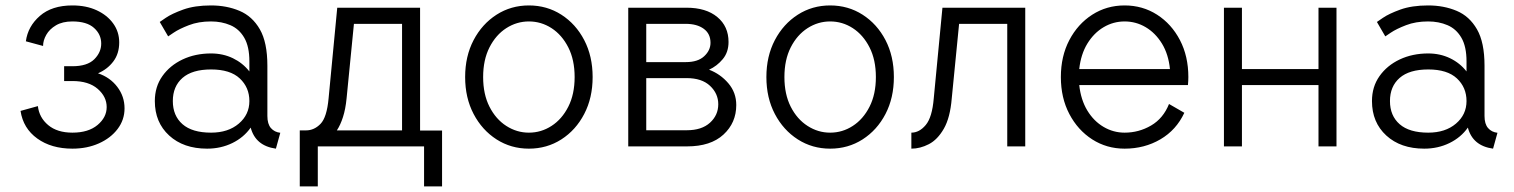

<svg xmlns="http://www.w3.org/2000/svg" viewBox="-20 -536 5545 703"><path d="M245.1 -293.5Q299.3 -293.5 325 -318.8Q350.6 -344.2 350.6 -376.5Q350.6 -410.2 324.2 -433.8Q297.9 -457.5 245.1 -457.5Q209 -457.5 185.1 -443.4Q161.1 -429.2 149.4 -408.4Q137.7 -387.7 137.7 -367.7L74.7 -384.8Q82 -439.5 126 -477.8Q169.9 -516.1 245.1 -516.1Q295.9 -516.1 334.2 -498.3Q372.6 -480.5 394.5 -450Q416.5 -419.4 416.5 -380.9Q416.5 -339.4 394.8 -310.8Q373 -282.2 338.9 -267.6Q382.8 -252.9 409.4 -218Q436 -183.1 436 -139.2Q436 -97.2 410.6 -63.7Q385.3 -30.3 342 -11Q298.8 8.3 245.1 8.3Q168 8.3 116.5 -28.8Q64.9 -65.9 55.2 -129.9L118.7 -147.5Q123.5 -105.5 156.5 -77.9Q189.5 -50.3 245.1 -50.3Q303.7 -50.3 337.2 -78.4Q370.6 -106.4 370.6 -144Q370.6 -182.1 337.6 -210.7Q304.7 -239.3 245.1 -239.3H214.8V-293.5Z M738.3 8.3Q651.9 8.3 599.4 -39.8Q546.9 -87.9 546.9 -166Q546.9 -218.3 574.5 -257.3Q602.1 -296.4 648.7 -318.4Q695.3 -340.3 752.9 -340.3Q796.4 -340.3 832.8 -322.8Q869.1 -305.2 893.1 -274.4V-311Q893.1 -365.7 874.3 -397.9Q855.5 -430.2 823.5 -443.8Q791.5 -457.5 752.4 -457.5Q707 -457.5 671.6 -443.8Q636.2 -430.2 616 -416.5Q595.7 -402.8 595.7 -402.8L564.9 -455.6Q564.9 -455.6 586.9 -470.7Q608.9 -485.8 650.9 -501Q692.9 -516.1 752.4 -516.1Q810.1 -516.1 856.9 -496.3Q903.8 -476.6 931.4 -428.7Q959 -380.9 959 -295.4V-111.3Q959 -82 971.9 -67.1Q984.9 -52.2 1006.3 -49.8L990.2 8.3Q915.5 -2 897.9 -68.8Q872.6 -32.7 830.6 -12.2Q788.6 8.3 738.3 8.3ZM893.1 -166Q893.1 -215.8 857.9 -248.8Q822.8 -281.7 752.9 -281.7Q683.6 -281.7 648.2 -250.7Q612.8 -219.7 612.8 -166Q612.8 -112.3 648.2 -81.3Q683.6 -50.3 752.9 -50.3Q815.4 -50.3 854.2 -83.3Q893.1 -116.2 893.1 -166Z M1077.6 146.5V-58.6H1100.6Q1130.4 -58.6 1153.6 -82.5Q1176.8 -106.4 1183.1 -175.8L1214.8 -507.8H1518.1V-58.1H1598.6V146.5H1532.7V0H1143.6V146.5ZM1249 -175.8Q1245.1 -136.2 1235.8 -107.4Q1226.6 -78.6 1213.4 -58.6H1452.1V-448.7H1275.9Z M1683.1 -253.9Q1683.1 -330.1 1714.1 -389.2Q1745.1 -448.2 1798.1 -482.2Q1851.1 -516.1 1916.5 -516.1Q1982.4 -516.1 2035.4 -482.2Q2088.4 -448.2 2119.1 -389.2Q2149.9 -330.1 2149.9 -253.9Q2149.9 -177.7 2119.1 -118.7Q2088.4 -59.6 2035.4 -25.6Q1982.4 8.3 1916.5 8.3Q1851.1 8.3 1798.1 -25.6Q1745.1 -59.6 1714.1 -118.7Q1683.1 -177.7 1683.1 -253.9ZM1749 -253.9Q1749 -190.9 1772.2 -145.3Q1795.4 -99.6 1833.7 -75Q1872.1 -50.3 1916.5 -50.3Q1961.4 -50.3 1999.5 -75Q2037.6 -99.6 2060.8 -145.3Q2084 -190.9 2084 -253.9Q2084 -316.9 2060.8 -362.5Q2037.6 -408.2 1999.5 -432.9Q1961.4 -457.5 1916.5 -457.5Q1872.1 -457.5 1833.7 -432.9Q1795.4 -408.2 1772.2 -362.5Q1749 -316.9 1749 -253.9Z M2576.2 -280.8Q2617.7 -265.1 2646.7 -231.2Q2675.8 -197.3 2675.8 -151.4Q2675.8 -86.4 2628.9 -43.2Q2582 0 2495.6 0H2280.3V-507.8H2493.2Q2565.4 -507.8 2606.4 -473.6Q2647.5 -439.5 2647.5 -382.3Q2647.5 -344.7 2626.2 -319.3Q2605 -293.9 2576.2 -280.8ZM2346.2 -448.7V-308.6H2491.2Q2535.2 -308.6 2558.3 -330.1Q2581.5 -351.6 2581.5 -379.4Q2581.5 -412.6 2556.6 -430.7Q2531.7 -448.7 2490.7 -448.7ZM2346.2 -59.1H2494.6Q2549.3 -59.1 2579.6 -86.7Q2609.9 -114.3 2609.9 -154.3Q2609.9 -193.4 2579.8 -221.7Q2549.8 -250 2494.1 -250H2346.2Z M2786.1 -253.9Q2786.1 -330.1 2817.1 -389.2Q2848.1 -448.2 2901.1 -482.2Q2954.1 -516.1 3019.5 -516.1Q3085.4 -516.1 3138.4 -482.2Q3191.4 -448.2 3222.2 -389.2Q3252.9 -330.1 3252.9 -253.9Q3252.9 -177.7 3222.2 -118.7Q3191.4 -59.6 3138.4 -25.6Q3085.4 8.3 3019.5 8.3Q2954.1 8.3 2901.1 -25.6Q2848.1 -59.6 2817.1 -118.7Q2786.1 -177.7 2786.1 -253.9ZM2852.1 -253.9Q2852.1 -190.9 2875.2 -145.3Q2898.4 -99.6 2936.8 -75Q2975.1 -50.3 3019.5 -50.3Q3064.5 -50.3 3102.5 -75Q3140.6 -99.6 3163.8 -145.3Q3187 -190.9 3187 -253.9Q3187 -316.9 3163.8 -362.5Q3140.6 -408.2 3102.5 -432.9Q3064.5 -457.5 3019.5 -457.5Q2975.1 -457.5 2936.8 -432.9Q2898.4 -408.2 2875.2 -362.5Q2852.1 -316.9 2852.1 -253.9Z M3733.9 -507.8V0H3668V-448.7H3491.7L3464.8 -175.8Q3459 -105 3435.8 -64.7Q3412.6 -24.4 3380.9 -8.1Q3349.1 8.3 3316.9 8.3V-50.3Q3346.2 -50.3 3369.6 -78.4Q3393.1 -106.4 3398.9 -175.8L3430.7 -507.8Z M4260.3 -155.3 4316.4 -123Q4287.1 -60.1 4228.8 -25.9Q4170.4 8.3 4097.7 8.3Q4032.2 8.3 3979.2 -25.6Q3926.3 -59.6 3895.3 -118.7Q3864.3 -177.7 3864.3 -253.9Q3864.3 -330.1 3895.3 -389.2Q3926.3 -448.2 3979.2 -482.2Q4032.2 -516.1 4097.7 -516.1Q4163.6 -516.1 4216.6 -482.2Q4269.5 -448.2 4300.3 -389.2Q4331.1 -330.1 4331.1 -253.9Q4331.1 -240.7 4329.6 -224.6H3931.6Q3937.5 -170.4 3961.2 -131.3Q3984.9 -92.3 4020.8 -71.3Q4056.6 -50.3 4097.7 -50.3Q4149.9 -50.3 4194.6 -76.4Q4239.3 -102.5 4260.3 -155.3ZM4097.7 -457.5Q4056.6 -457.5 4021 -436.5Q3985.4 -415.5 3961.4 -376.5Q3937.5 -337.4 3931.6 -283.2H4263.7Q4258.3 -337.4 4234.4 -376.5Q4210.4 -415.5 4174.8 -436.5Q4139.2 -457.5 4097.7 -457.5Z M4461.4 -507.8H4527.3V-283.2H4807.6V-507.8H4873.5V0H4807.6V-224.6H4527.3V0H4461.4Z M5194.8 8.3Q5108.4 8.3 5055.9 -39.8Q5003.4 -87.9 5003.4 -166Q5003.4 -218.3 5031 -257.3Q5058.6 -296.4 5105.2 -318.4Q5151.9 -340.3 5209.5 -340.3Q5252.9 -340.3 5289.3 -322.8Q5325.7 -305.2 5349.6 -274.4V-311Q5349.6 -365.7 5330.8 -397.9Q5312 -430.2 5280 -443.8Q5248 -457.5 5209 -457.5Q5163.6 -457.5 5128.2 -443.8Q5092.8 -430.2 5072.5 -416.5Q5052.2 -402.8 5052.2 -402.8L5021.5 -455.6Q5021.5 -455.6 5043.5 -470.7Q5065.4 -485.8 5107.4 -501Q5149.4 -516.1 5209 -516.1Q5266.6 -516.1 5313.5 -496.3Q5360.4 -476.6 5387.9 -428.7Q5415.5 -380.9 5415.5 -295.4V-111.3Q5415.5 -82 5428.5 -67.1Q5441.4 -52.2 5462.9 -49.8L5446.8 8.3Q5372.1 -2 5354.5 -68.8Q5329.1 -32.7 5287.1 -12.2Q5245.1 8.3 5194.8 8.3ZM5349.6 -166Q5349.6 -215.8 5314.5 -248.8Q5279.3 -281.7 5209.5 -281.7Q5140.1 -281.7 5104.7 -250.7Q5069.3 -219.7 5069.3 -166Q5069.3 -112.3 5104.7 -81.3Q5140.1 -50.3 5209.5 -50.3Q5272 -50.3 5310.8 -83.3Q5349.6 -116.2 5349.6 -166Z"/></svg>

Font: Giphurs Light
Style: Regular
Weight: 300
Version: Version 0.920; ttfautohint (v1.8.4.7-5d5b)